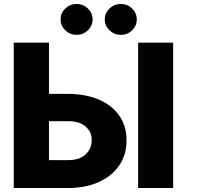

<svg xmlns="http://www.w3.org/2000/svg" viewBox="-20 -941 992 961"><path d="M613.3 -238.3Q613.8 -168 577.6 -114.3Q541.5 -60.5 475.6 -30.3Q409.7 0 320.3 0H48.8V-727.5H225.1V-471.2H320.3Q409.7 -470.7 475.6 -442.1Q541.5 -413.6 577.6 -361.3Q613.8 -309.1 613.3 -238.3ZM320.3 -139.6Q378.4 -139.2 408.9 -168.5Q439.5 -197.8 439 -240.2Q439.5 -280.3 408.9 -307.4Q378.4 -334.5 320.3 -334.5H225.1V-139.6ZM846.7 -727.5V0H671.4V-727.5ZM363.8 -766.6Q330.1 -766.6 306.6 -789.3Q283.2 -812 283.2 -843.8Q283.2 -876 306.6 -898.4Q330.1 -920.9 363.8 -921.4Q396.5 -920.9 419.9 -898.4Q443.4 -876 443.4 -843.8Q443.4 -812 419.9 -789.3Q396.5 -766.6 363.8 -766.6ZM585.4 -766.6Q551.8 -766.6 528.1 -789.3Q504.4 -812 504.4 -843.8Q504.4 -876 528.1 -898.4Q551.8 -920.9 585.4 -921.4Q618.2 -920.9 641.4 -898.4Q664.6 -876 664.6 -843.8Q664.6 -812 641.4 -789.3Q618.2 -766.6 585.4 -766.6Z"/></svg>

Font: Inter Tight ExtraBold
Style: Regular
Weight: 800
Designer: Rasmus Andersson
Foundry: rsms
Version: Version 3.004; ttfautohint (v1.8.4.7-5d5b)